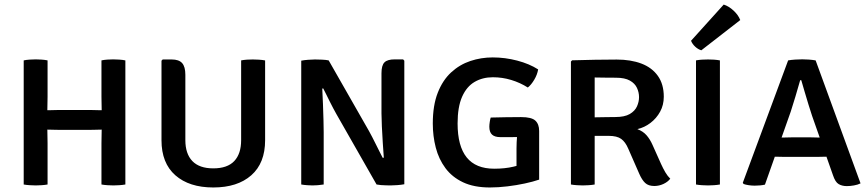

<svg xmlns="http://www.w3.org/2000/svg" viewBox="-20 -811 3816 844"><path d="M238.2 -240.2Q233.8 -240.2 223.7 -240.4Q213.7 -240.7 203.5 -240.9Q193.4 -241.2 188.1 -241.2Q172.9 -241.2 157.3 -240.7Q141.8 -240.2 126.6 -240.2V-327.5Q141.8 -327.5 157.3 -327Q172.9 -326.5 188.1 -326.5Q193.4 -326.5 203.5 -326.7Q213.7 -327 223.7 -327.2Q233.8 -327.5 238.2 -327.5H377.2Q381.7 -327.5 391.8 -327.2Q402 -327 411.9 -326.7Q421.7 -326.5 427 -326.5Q442.4 -326.5 457.8 -327Q473.1 -327.5 488.6 -327.5V-240.2Q473.1 -240.2 457.8 -240.7Q442.4 -241.2 427 -241.2Q421.7 -241.2 411.9 -240.9Q402 -240.7 391.8 -240.4Q381.7 -240.2 377.2 -240.2ZM189.1 0Q176.9 2.2 162.9 3.1Q149 4.1 137.2 4.1Q126.1 4.1 111 3.1Q95.8 2.2 84.2 0V-545.5Q95.8 -548.1 111 -549Q126.1 -550 137.2 -550Q149 -550 162.9 -549Q176.9 -548.1 189.1 -545.5V-385.5Q189.1 -368.5 188.6 -355.4Q188.1 -342.3 188.1 -326.5V-241.2Q188.1 -225 188.6 -211.9Q189.1 -198.7 189.1 -181.5ZM426 -181.5Q426 -198.7 426.5 -211.9Q427 -225 427 -241.2V-326.5Q427 -342.3 426.5 -355.4Q426 -368.5 426 -385.5V-545.5Q437.8 -548.1 451.6 -549Q465.5 -550 477.2 -550Q488.7 -550 503.8 -549Q519 -548.1 531.1 -545.5V0Q518.4 2.2 504.4 3.1Q490.4 4.1 478.3 4.1Q465.8 4.1 452 3.1Q438.1 2.2 426 0Z M1145.4 -194.6Q1145.4 -94 1084.6 -40.5Q1023.8 13.1 917.6 13.1Q811.8 13.1 750.8 -40.5Q689.9 -94 689.9 -194.6V-544.2L695.2 -549.6H734.5Q766.5 -549.6 780.6 -533.7Q794.8 -517.8 794.8 -482.2V-194.8Q794.8 -135.1 825.5 -103Q856.3 -70.9 917.6 -70.9Q979.5 -70.9 1009.8 -103Q1040 -135.1 1040 -194.8V-545.5Q1052 -547.9 1065.7 -548.8Q1079.5 -549.6 1091.1 -549.6Q1102.5 -549.6 1117.9 -548.7Q1133.2 -547.7 1145.4 -545.4Z M1304.2 -544.3Q1316.9 -546.9 1334.8 -548.2Q1352.6 -549.6 1364.4 -549.6Q1377.3 -549.6 1395.1 -548.8Q1412.8 -548.1 1424.8 -545.5L1404.3 -423.2L1396.6 -421.5Q1398.3 -391 1399.7 -353.3Q1401 -315.6 1402 -282.1Q1402.9 -248.5 1402.9 -229.9V0Q1389.5 2.2 1377 3.1Q1364.4 4.1 1353.8 4.1Q1343.6 4.1 1330.3 3.1Q1316.9 2.2 1304.2 0ZM1458.6 -309.8Q1452.2 -321 1444.4 -335.8Q1436.6 -350.6 1428.7 -366.4Q1420.9 -382.1 1413.6 -397Q1406.2 -411.8 1400.3 -423.2L1362.9 -465.6L1424.8 -545.5L1601.9 -235.2Q1608.3 -224 1616.2 -208.5Q1624.1 -193.1 1632.5 -176.2Q1640.9 -159.4 1648.7 -143.8Q1656.6 -128.1 1662.5 -116.7L1700.6 -76.3L1635.3 0ZM1757.3 -544.2V-1.1Q1743.9 1.5 1726.4 2.8Q1708.9 4.1 1696.9 4.1Q1688.5 4.1 1677.1 3.7Q1665.8 3.4 1654.6 2.6Q1643.4 1.7 1635.3 0L1659.5 -116.7L1667.2 -118Q1665.2 -144.9 1662.7 -182.3Q1660.3 -219.7 1658.6 -255.4Q1656.9 -291.1 1656.9 -312.7V-488.9Q1656.9 -523.9 1670.1 -536.9Q1683.2 -550 1715.2 -550H1751.9Z M2345.6 -505.9Q2341.9 -483.1 2328.5 -460.6Q2315.1 -438 2300.2 -426.3Q2266.3 -447.7 2227.3 -459.5Q2188.3 -471.4 2146.4 -471.4Q2101.6 -471.4 2066.6 -451.1Q2031.5 -430.9 2011.5 -386.1Q1991.5 -341.2 1991.5 -268.2Q1991.5 -168.7 2031.5 -119Q2071.5 -69.4 2152.4 -69.4Q2199.9 -69.4 2237.1 -78.3Q2274.3 -87.3 2296.4 -94.8L2350 -21.4Q2323.2 -12.2 2286.8 -4.4Q2250.5 3.4 2210.7 8.2Q2170.9 13.1 2133.6 13.1Q2063.6 13.1 2015.4 -9.7Q1967.2 -32.5 1937.9 -72.1Q1908.6 -111.7 1895.6 -162.1Q1882.5 -212.6 1882.5 -268.1Q1882.5 -347.5 1904.2 -403Q1925.9 -458.6 1963.3 -492.9Q2000.6 -527.2 2047.7 -542.9Q2094.8 -558.6 2145.8 -558.6Q2200.3 -558.6 2253.6 -544.6Q2306.9 -530.6 2345.6 -505.9ZM2250.5 -158.9Q2250.5 -184.7 2253.3 -217.1Q2256 -249.6 2263.5 -269.8L2350 -233.6V-21.4L2250.5 -19.4ZM2137.1 -294.3Q2170.5 -295.1 2203.4 -295.7Q2236.3 -296.3 2270.6 -296.3Q2316.8 -296.3 2333.4 -280.7Q2350 -265.2 2350 -235.3V-210.5Q2309.4 -208.6 2263.3 -208.4Q2217.1 -208.2 2179.5 -208.2Q2155 -208.2 2143 -219.2Q2131 -230.1 2131 -254Q2131 -262.6 2132.8 -274.7Q2134.5 -286.7 2137.1 -294.3Z M2897.9 -385.8Q2897.9 -349.5 2881.8 -320.1Q2865.8 -290.8 2839.3 -270.6Q2812.9 -250.5 2781.8 -243.4Q2806.9 -233.8 2822 -216.5Q2837.2 -199.3 2848.3 -174.2L2885.9 -90.2Q2894.9 -70.4 2904.9 -53.3Q2915 -36.2 2926.4 -25.5Q2916.1 -11.7 2896.6 -2.5Q2877.1 6.6 2856.3 6.6Q2830.2 6.6 2816 -6.8Q2801.9 -20.1 2790.2 -46.8L2741.4 -158.1Q2729 -187.1 2710.6 -200.4Q2692.2 -213.8 2655.4 -213.8H2549.4V-294.5Q2571.4 -294.8 2596.9 -295.3Q2622.4 -295.8 2645.6 -296.1Q2668.8 -296.5 2684.1 -296.5Q2725.7 -296.5 2748.4 -309.8Q2771.1 -323.2 2780.1 -343.4Q2789.1 -363.6 2789.1 -384Q2789.1 -404.9 2780 -424.6Q2771 -444.3 2748.8 -456.8Q2726.6 -469.4 2687.1 -469.4Q2666.6 -469.4 2641.3 -469.7Q2616.1 -470 2594.1 -470.4V0Q2581.8 2.2 2567.8 3.1Q2553.8 4.1 2542 4.1Q2530.9 4.1 2516.1 3.1Q2501.3 2.2 2489.7 0V-540.5L2494.9 -545.9Q2547.7 -547.4 2595.1 -548.3Q2642.6 -549.2 2691.1 -549.2Q2752.7 -549.2 2799.4 -531.6Q2846 -513.9 2871.9 -477.4Q2897.9 -441 2897.9 -385.8Z M3039.5 -545.5Q3050.8 -547.9 3066.1 -548.8Q3081.4 -549.6 3092.5 -549.6Q3104.3 -549.6 3118.3 -548.8Q3132.3 -547.9 3144.6 -545.5V0Q3132.3 2.2 3118.3 3.1Q3104.3 4.1 3092.5 4.1Q3081.4 4.1 3066.1 3.1Q3050.8 2.2 3039.5 0ZM3161.3 -790.9Q3183.9 -783.7 3204.8 -764.2Q3225.7 -744.8 3234 -722.8L3062.9 -589.9Q3048.8 -594 3036.1 -605.7Q3023.4 -617.3 3017.7 -631.8Z M3444.5 -545.5Q3457.6 -547.9 3475.6 -549.1Q3493.6 -550.2 3506.8 -550.2Q3519.2 -550.2 3535.6 -549.1Q3551.9 -547.9 3565.4 -545.5L3762.8 -4.9Q3751.1 1.1 3734 4.1Q3717 7.1 3702.8 7.1Q3681.7 7.1 3666.7 -1.7Q3651.6 -10.4 3641.5 -41.2L3549.8 -301.6Q3542.6 -323.1 3534 -351.2Q3525.5 -379.3 3517.1 -407.5Q3508.7 -435.7 3502.2 -458.6H3497.5Q3488.3 -425.8 3476.5 -386.4Q3464.7 -347.1 3456 -320.5L3342.6 0.6Q3332.9 2.9 3321.1 4Q3309.2 5.1 3297.5 5.1Q3283.9 5.1 3270.7 3Q3257.6 1 3248.8 -2.2L3245.2 -7.5ZM3438.5 -121.3Q3434.1 -121.3 3421.6 -121.5Q3409.2 -121.8 3396.8 -122Q3384.4 -122.3 3379.4 -122.3H3334.9L3368.5 -206.2H3407.6Q3412.5 -206.2 3423.3 -206.4Q3434 -206.7 3444.8 -206.9Q3455.6 -207.2 3460 -207.2H3544.1Q3548.8 -207.2 3558.4 -206.9Q3567.9 -206.7 3577.4 -206.4Q3587 -206.2 3592 -206.2H3633.4L3664.4 -122.3H3618.1Q3613.5 -122.3 3602 -122Q3590.5 -121.8 3578.8 -121.5Q3567.2 -121.3 3562.8 -121.3Z"/></svg>

Font: Signika SC
Style: Regular
Weight: 300
Designer: Anna Giedryś
Foundry: Anna Giedryś
Version: Version 2.000